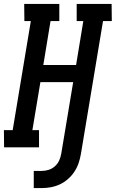

<svg xmlns="http://www.w3.org/2000/svg" viewBox="-42 -755 593 984"><path d="M171 209H131V121H172Q189 121 207 115.5Q225 110 239.5 97Q254 84 261.5 67Q269 50 272 32L333 -334H165L124 -88H158V0H-21L-22 -88H23L116 -647H83L82 -735H262V-647H217L180 -422H348L385 -647H351V-735H530L531 -647H486L373 32Q369 56 361.5 79Q354 102 340.5 123Q327 144 307.5 161.5Q288 179 265.5 189.5Q243 200 219 204.5Q195 209 171 209Z"/></svg>

Font: Iosevka Curly Slab Semibold
Style: Italic
Weight: 600
Italic angle: -9°
Monospace: yes
Designer: Belleve Invis
Foundry: Belleve Invis
Version: Version 22.1.2; ttfautohint (v1.8.4)